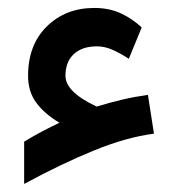

<svg xmlns="http://www.w3.org/2000/svg" viewBox="-20 -412 445 481"><path d="M128.9 -104.5Q91.8 -126.5 71 -154.5Q50.3 -182.6 50.3 -221.7Q50.3 -299.8 97.4 -345.9Q144.5 -392.1 216.3 -392.1Q252.9 -392.1 282 -378.9Q311 -365.7 335 -343.3L302.7 -264.6Q283.7 -277.3 263.4 -286.6Q243.2 -295.9 222.7 -295.9Q186 -295.9 165 -276.6Q144 -257.3 144 -222.2Q144 -181.6 222.2 -145Q253.9 -154.8 286.1 -162.4Q318.4 -169.9 350.6 -174.3L365.7 -77.1Q297.4 -68.4 215.8 -35.2Q134.3 -2 40.5 48.8V-57.1Q64.5 -71.8 85.9 -83Q107.4 -94.2 128.9 -104.5Z"/></svg>

Font: Vazir Medium
Style: Medium
Weight: 500
Designer: Saber Rastikerdar
Foundry: Saber Rastikerdar
Version: Version 30.0.0